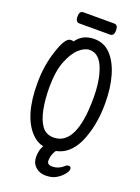

<svg xmlns="http://www.w3.org/2000/svg" viewBox="-188 -932 876 1198"><g transform="rotate(20 250.0 -333.0)"><path d="M295 119Q334 119 365 92Q378 79 391 79Q407 79 407 96Q407 110 389.5 131.5Q372 153 344.5 169.5Q317 186 275 186Q233 186 206.5 161Q180 136 180 97Q180 50 199 19Q158 12 123 -24Q30 -119 30 -337Q30 -457 64 -557Q98 -663 134 -663Q150 -663 153 -660Q194 -719 271 -719Q337 -719 381 -672Q425 -625 448 -545Q471 -465 471 -363Q471 -209 417 -93Q368 4 283 20Q260 53 260 92Q260 119 295 119ZM240 -54Q391 -54 391 -371Q391 -486 362 -562Q331 -645 267 -645Q234 -645 198 -613Q162 -581 135.5 -513.5Q109 -446 109 -339Q109 -260 122 -194.5Q135 -129 162.5 -91.5Q190 -54 240 -54ZM148 -778Q123 -778 123 -816Q123 -852 149 -852H354Q379 -852 379 -815Q379 -778 353 -778Z"/></g></svg>

Font: LXGW WenKai Mono TC
Style: Bold
Weight: 700
Designer: LXGW / Fontworks Inc.
Foundry: LXGW / Fontworks Inc.
Version: Version 1.330